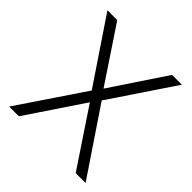

<svg xmlns="http://www.w3.org/2000/svg" viewBox="-190 -852 992 992"><g transform="rotate(45 306.0 -355.5)"><path d="M306.2 -410.2 506.3 -710.9H578.1L342.8 -360.4L585.4 0H513.2L306.2 -310.5L98.1 0H26.9L270 -360.4L34.2 -710.9H106Z"/></g></svg>

Font: Roboto-Light
Style: Regular
Weight: 300
Designer: Google
Version: Version 2.137; 2017